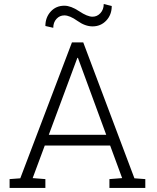

<svg xmlns="http://www.w3.org/2000/svg" viewBox="-20 -918 765 938"><path d="M26.9 0ZM525.9 -888.7Q525.9 -845.7 499 -817.4Q472.2 -789.1 432.1 -789.1Q396 -789.1 358.4 -815.9Q320.8 -842.8 294.4 -842.8Q271.5 -842.8 255.9 -825.7Q240.2 -808.6 240.2 -782.2L201.7 -791Q201.7 -833 227.8 -861.6Q253.9 -890.1 294.4 -890.1Q326.2 -890.1 366.5 -863.3Q406.7 -836.4 432.1 -836.4Q454.6 -836.4 470.7 -854Q486.8 -871.6 486.8 -898.4ZM26.9 -43 79.1 -46.9 331.5 -710.9H386.7L636.7 -46.9L689.9 -43V0H514.6V-43L576.7 -47.9L518.1 -207H198.7L139.6 -47.9L201.7 -43V0H26.9ZM218.3 -259.3H499L360.8 -635.3H357.9Z"/></svg>

Font: TypoPRO Roboto Slab
Style: Light
Weight: 300
Designer: Google
Version: Version 1.100263; 2013; ttfautohint (v0.94.20-1c74) -l 8 -r 